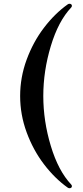

<svg xmlns="http://www.w3.org/2000/svg" viewBox="-20 -890 442 1020"><path d="M340 107Q271 58 213.5 -17.5Q156 -93 121.5 -187Q87 -281 87 -380Q87 -479 121.5 -573Q156 -667 213.5 -742.5Q271 -818 340 -867Q344 -870 350 -870Q355 -870 358.5 -867Q362 -864 362 -859Q362 -854 358 -850Q290 -778 250 -645.5Q210 -513 210 -380Q210 -247 250 -114.5Q290 18 358 90Q362 94 362 99Q362 104 358.5 107Q355 110 349 110Q345 110 340 107Z"/></svg>

Font: Shippori Mincho ExtraBold
Style: Regular
Weight: 800
Designer: FONTDASU
Foundry: FONTDASU / Google Inc. / but / Adobe
Version: Version 3.110; ttfautohint (v1.8.3)